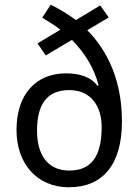

<svg xmlns="http://www.w3.org/2000/svg" viewBox="-20 -784 587 814"><path d="M195 -764 159 -709C185 -693 212 -677 236 -658L139 -600L174 -549L285 -615C338 -561 379 -497 398 -422L394 -420C366 -457 320 -473 260 -473C132 -473 50 -384 50 -233C50 -89 138 10 272 10C414 10 497 -84 497 -269C497 -437 440 -565 350 -656L441 -710L405 -761L302 -699C268 -724 232 -746 195 -764ZM274 -402C367 -402 411 -332 411 -246C411 -125 370 -61 274 -61C178 -61 137 -133 137 -230C137 -342 179 -402 274 -402Z"/></svg>

Font: Noto Sans Arabic UI SmCn
Style: Regular
Weight: 400
Width: 4
Designer: Monotype Design Team, Nadine Chahine and Nizar Qandah
Foundry: Monotype Imaging Inc.
Version: Version 2.010